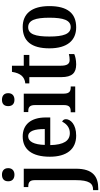

<svg xmlns="http://www.w3.org/2000/svg" viewBox="445 -1262 1043 2000"><g transform="rotate(-90 967.0 -261.5)"><path d="M148 -633C184 -633 216 -652 216 -698C216 -745 184 -763 148 -763C109 -763 79 -745 79 -698C79 -652 109 -633 148 -633ZM-13 240H3C125 240 210 187 210 8V-536H19V-489H23C61 -489 91 -480 91 -422V5C91 144 57 186 -7 186H-13Z M555 10C675 10 726 -51 726 -97C726 -118 714 -131 700 -136C679 -93 641 -56 581 -56C501 -56 459 -119 456 -260H744V-306C744 -464 668 -547 546 -547C412 -547 335 -452 335 -264C335 -90 412 10 555 10ZM623 -317H458C461 -429 493 -490 547 -490C603 -490 624 -422 623 -317Z M928 -633C966 -633 997 -652 997 -698C997 -745 966 -763 928 -763C890 -763 862 -745 862 -698C862 -652 890 -633 928 -633ZM798 0H1067V-47H1056C1019 -47 992 -59 992 -120V-536H800V-489H810C847 -489 873 -477 873 -420V-117C873 -59 846 -47 808 -47H798Z M1297 10C1346 10 1385 -1 1404 -10V-66C1385 -61 1365 -58 1343 -58C1301 -58 1283 -86 1283 -151V-478H1395V-536H1283V-659H1219C1211 -609 1198 -581 1180 -559C1162 -538 1134 -523 1099 -520V-478H1164V-146C1164 -30 1210 10 1297 10Z M1683 10C1829 10 1904 -81 1904 -269C1904 -457 1822 -547 1686 -547C1540 -547 1464 -457 1464 -269C1464 -81 1548 10 1683 10ZM1685 -47C1613 -47 1587 -124 1587 -269C1587 -415 1612 -490 1684 -490C1757 -490 1783 -415 1783 -269C1783 -124 1758 -47 1685 -47Z"/></g></svg>

Font: Noto Serif Bengali Condensed
Style: Regular
Weight: 400
Width: 3
Designer: Juan Bruce, Universal Thirst, Indian Type Foundry and the Monotype Design Team.
Foundry: Monotype Imaging Inc.
Version: Version 2.003